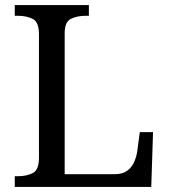

<svg xmlns="http://www.w3.org/2000/svg" viewBox="-20 -734 663 754"><path d="M38 0V-42H51Q85 -42 109 -54.5Q133 -67 133 -114V-600Q133 -647 109 -659.5Q85 -672 51 -672H38V-714H329V-672H316Q283 -672 258.5 -660Q234 -648 234 -604V-50H431Q461 -50 479.5 -63.5Q498 -77 507 -98Q516 -119 519 -140L529 -215H581L574 0Z"/></svg>

Font: Noto Serif NP Hmong
Style: Regular
Weight: 400
Designer: Dalton Maag Ltd
Foundry: Dalton Maag Ltd
Version: Version 1.001